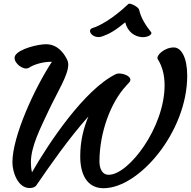

<svg xmlns="http://www.w3.org/2000/svg" viewBox="-20 -994 1014 1019"><path d="M136.7 3.9C149.4 3.9 165 1 172.9 -10.3C243.2 -112.8 341.8 -255.4 449.2 -376C423.8 -314.5 405.8 -246.6 405.8 -163.6C405.8 -73.7 438.5 4.9 529.8 4.9C718.8 4.9 973.6 -294.9 973.6 -591.8C973.6 -688.5 942.4 -742.2 902.3 -742.2C851.6 -742.2 805.7 -698.2 817.4 -679.7C840.3 -644 853.5 -597.7 853.5 -541.5C853.5 -317.4 663.1 -66.4 557.1 -66.4C517.1 -66.4 507.8 -108.4 507.8 -136.2C507.8 -287.6 565.9 -449.2 649.9 -539.1C665.5 -555.7 671.9 -561.5 671.9 -570.3C671.9 -591.8 634.8 -604 611.3 -604C604.5 -604 598.6 -602.5 594.7 -600.6C426.8 -518.1 236.8 -231.9 149.9 -79.6C145.5 -96.7 144 -114.3 144 -131.8C144 -215.8 191.9 -309.1 241.2 -413.6C285.6 -506.8 342.3 -595.7 342.3 -651.4C342.3 -659.2 340.8 -666 338.4 -672.4C327.1 -698.2 293 -759.3 224.6 -759.3C181.6 -759.3 79.6 -734.9 60.1 -698.2C46.4 -669.4 88.4 -630.4 118.7 -630.4C127 -630.4 134.3 -633.8 142.1 -639.6C173.8 -656.7 215.8 -666 250 -666H255.4C162.6 -524.4 45.9 -270 45.9 -132.8C45.9 -78.6 75.7 3.9 136.7 3.9ZM523.9 -801.3C560.5 -814 593.3 -833 644.5 -875.5C657.2 -825.7 693.4 -799.3 733.9 -796.9C761.2 -794.9 791.5 -810.1 781.7 -823.7C755.9 -856 727.1 -899.4 718.8 -941.4C715.8 -957 669.4 -981 661.1 -972.7C577.6 -893.1 506.3 -855.5 471.2 -845.2C436.5 -834 474.6 -782.7 523.9 -801.3Z"/></svg>

Font: Courgette
Style: Regular
Weight: 400
Designer: Karolina Lach
Foundry: Karolina Lach
Version: Version 1.002